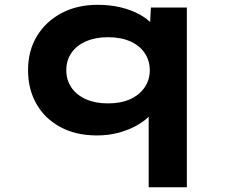

<svg xmlns="http://www.w3.org/2000/svg" viewBox="-20 -562 976 810"><path d="M607.3 228V-144.4L641.6 -130.4Q638.2 -104.1 616.6 -79.4Q595.1 -54.7 560.4 -34.7Q525.8 -14.7 482.2 -2.6Q438.6 9.4 388.6 9.4Q300.4 9.4 234.9 -25.9Q169.4 -61.1 133.8 -123.4Q98.3 -185.7 98.3 -265.9Q98.3 -347.6 135.8 -409.7Q173.4 -471.7 239.6 -506.7Q305.8 -541.7 391.5 -541.7Q445.9 -541.7 490.9 -530.5Q535.9 -519.3 569.5 -500.7Q603 -482.1 623.3 -458.6Q643.6 -435.1 646.5 -411.1L610.2 -405.1L616.5 -530.2H768.3V228ZM435.5 -125.8Q489.7 -125.8 529 -143.5Q568.4 -161.3 590.1 -193.2Q611.9 -225.1 611.9 -265.9Q611.9 -306.7 590.1 -338.6Q568.4 -370.5 529 -387.7Q489.7 -405 435.5 -405Q382.8 -405 343 -387.7Q303.2 -370.5 281.4 -338.9Q259.7 -307.3 259.7 -265.9Q259.7 -224.5 281.4 -192.6Q303.2 -160.7 343 -143.2Q382.8 -125.8 435.5 -125.8Z"/></svg>

Font: Lexend Tera
Style: Regular
Weight: 400
Designer: Bonnie Shaver-Troup, Thomas Jockin
Foundry: Lexend
Version: Version 1.007